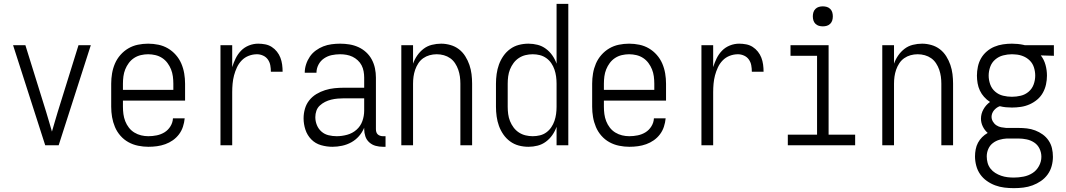

<svg xmlns="http://www.w3.org/2000/svg" viewBox="-20 -755 5540 998"><path d="M215 0 48 -520H112L220 -173Q227 -148 235 -122.5Q243 -97 250 -71Q257 -97 265 -122.5Q273 -148 280 -173L388 -520H452L285 0Z M751 8Q725 8 698 2.5Q671 -3 647.5 -16Q624 -29 606 -49.5Q588 -70 577.5 -95Q567 -120 562.5 -146.5Q558 -173 558 -200V-320Q558 -347 562.5 -373.5Q567 -400 577.5 -424.5Q588 -449 606 -469.5Q624 -490 647 -503.5Q670 -517 696.5 -522.5Q723 -528 750 -528Q777 -528 803.5 -522.5Q830 -517 853 -503.5Q876 -490 894 -469.5Q912 -449 922.5 -424.5Q933 -400 937.5 -373.5Q942 -347 942 -320V-232H619V-200Q619 -181 621.5 -162Q624 -143 631 -125Q638 -107 650 -91.5Q662 -76 678.5 -66Q695 -56 713.5 -51.5Q732 -47 751 -47Q773 -47 795 -51.5Q817 -56 835.5 -67.5Q854 -79 866 -98.5Q878 -118 879 -140H940Q938 -118 931 -96.5Q924 -75 910.5 -57Q897 -39 878.5 -26Q860 -13 839 -5.5Q818 2 796 5Q774 8 751 8ZM619 -288H881V-320Q881 -339 878.5 -358Q876 -377 869 -394.5Q862 -412 850.5 -427.5Q839 -443 823 -453.5Q807 -464 788 -468.5Q769 -473 750 -473Q731 -473 712 -468.5Q693 -464 677 -453.5Q661 -443 649.5 -427.5Q638 -412 631 -394.5Q624 -377 621.5 -358Q619 -339 619 -320Z M1126 0V-520H1187V-406Q1194 -429 1205 -451.5Q1216 -474 1233 -491.5Q1250 -509 1273.5 -518.5Q1297 -528 1322 -528Q1340 -528 1358.5 -524.5Q1377 -521 1392.5 -511Q1408 -501 1419.5 -486.5Q1431 -472 1437.5 -455Q1444 -438 1446.5 -419.5Q1449 -401 1449 -382H1388Q1388 -399 1385 -415.5Q1382 -432 1372.5 -445.5Q1363 -459 1347.5 -466Q1332 -473 1316 -473Q1294 -473 1273 -465Q1252 -457 1236.5 -441Q1221 -425 1211.5 -404.5Q1202 -384 1196.5 -363Q1191 -342 1189 -320Q1187 -298 1187 -276V0Z M1708 8Q1678 8 1648.5 -0.5Q1619 -9 1598 -30.5Q1577 -52 1567.5 -81Q1558 -110 1558 -140Q1558 -165 1565 -189.5Q1572 -214 1587.5 -233.5Q1603 -253 1624.5 -266Q1646 -279 1670 -286.5Q1694 -294 1718.5 -296.5Q1743 -299 1768 -299H1873V-352Q1873 -368 1870 -384.5Q1867 -401 1859.5 -415.5Q1852 -430 1839.5 -441.5Q1827 -453 1812.5 -460Q1798 -467 1781.5 -470Q1765 -473 1748 -473Q1726 -473 1704.5 -468.5Q1683 -464 1664.5 -451.5Q1646 -439 1635.5 -419Q1625 -399 1625 -377H1564Q1564 -399 1571 -420.5Q1578 -442 1590.5 -460.5Q1603 -479 1621.5 -492.5Q1640 -506 1660.5 -514Q1681 -522 1703.5 -525Q1726 -528 1748 -528Q1773 -528 1797 -524Q1821 -520 1843 -510Q1865 -500 1883 -483.5Q1901 -467 1912.5 -445.5Q1924 -424 1929 -400Q1934 -376 1934 -352V-84Q1934 -76 1936 -69Q1938 -62 1943 -57Q1948 -52 1955.5 -49.5Q1963 -47 1970 -47H1984V8H1970Q1951 8 1932.5 3Q1914 -2 1899.5 -15Q1885 -28 1879 -46.5Q1873 -65 1873 -84V-91Q1863 -67 1846 -47.5Q1829 -28 1806.5 -15.5Q1784 -3 1758.5 2.5Q1733 8 1708 8ZM1730 -47Q1757 -47 1784.5 -54.5Q1812 -62 1833 -80.5Q1854 -99 1863.5 -125.5Q1873 -152 1873 -180V-244H1768Q1752 -244 1735 -242.5Q1718 -241 1701.5 -237Q1685 -233 1670 -225.5Q1655 -218 1642.5 -206.5Q1630 -195 1624.5 -179Q1619 -163 1619 -146Q1619 -125 1627 -105Q1635 -85 1651 -71Q1667 -57 1688 -52Q1709 -47 1730 -47Z M2066 0V-520H2127V-424Q2135 -447 2149 -467Q2163 -487 2182 -501.5Q2201 -516 2225 -522Q2249 -528 2273 -528Q2297 -528 2321.5 -521Q2346 -514 2365.5 -499Q2385 -484 2398.5 -462.5Q2412 -441 2420 -417.5Q2428 -394 2431 -369.5Q2434 -345 2434 -320V0H2373V-320Q2373 -339 2370.5 -357Q2368 -375 2362 -392.5Q2356 -410 2345.5 -426Q2335 -442 2320 -452.5Q2305 -463 2287 -468Q2269 -473 2250 -473Q2231 -473 2213 -468Q2195 -463 2180 -452.5Q2165 -442 2154.5 -426Q2144 -410 2138 -392.5Q2132 -375 2129.5 -357Q2127 -339 2127 -320V0Z M2727 8Q2701 8 2676.5 1.5Q2652 -5 2631.5 -20Q2611 -35 2596.5 -56Q2582 -77 2573.5 -100.5Q2565 -124 2561.5 -149.5Q2558 -175 2558 -200V-320Q2558 -345 2561.5 -370.5Q2565 -396 2573.5 -419.5Q2582 -443 2596.5 -464Q2611 -485 2631.5 -500Q2652 -515 2676.5 -521.5Q2701 -528 2727 -528Q2751 -528 2774.5 -522Q2798 -516 2817.5 -501.5Q2837 -487 2851 -467Q2865 -447 2873 -424V-735H2934V0H2873V-96Q2865 -73 2851 -53Q2837 -33 2817.5 -18.5Q2798 -4 2774.5 2Q2751 8 2727 8ZM2749 -47Q2768 -47 2786.5 -51.5Q2805 -56 2820 -67Q2835 -78 2845.5 -93.5Q2856 -109 2862 -126.5Q2868 -144 2870.5 -162.5Q2873 -181 2873 -200V-320Q2873 -339 2870.5 -357.5Q2868 -376 2862 -393.5Q2856 -411 2845.5 -426.5Q2835 -442 2819.5 -453Q2804 -464 2786 -468.5Q2768 -473 2749 -473Q2730 -473 2711.5 -468.5Q2693 -464 2677 -453.5Q2661 -443 2649.5 -427.5Q2638 -412 2631 -394.5Q2624 -377 2621.5 -358Q2619 -339 2619 -320V-200Q2619 -181 2621.5 -162Q2624 -143 2631 -125.5Q2638 -108 2649.5 -92.5Q2661 -77 2677 -66.5Q2693 -56 2711.5 -51.5Q2730 -47 2749 -47Z M3251 8Q3225 8 3198 2.5Q3171 -3 3147.5 -16Q3124 -29 3106 -49.5Q3088 -70 3077.5 -95Q3067 -120 3062.5 -146.5Q3058 -173 3058 -200V-320Q3058 -347 3062.5 -373.5Q3067 -400 3077.5 -424.5Q3088 -449 3106 -469.5Q3124 -490 3147 -503.5Q3170 -517 3196.5 -522.5Q3223 -528 3250 -528Q3277 -528 3303.5 -522.5Q3330 -517 3353 -503.5Q3376 -490 3394 -469.5Q3412 -449 3422.5 -424.5Q3433 -400 3437.5 -373.5Q3442 -347 3442 -320V-232H3119V-200Q3119 -181 3121.5 -162Q3124 -143 3131 -125Q3138 -107 3150 -91.5Q3162 -76 3178.5 -66Q3195 -56 3213.5 -51.5Q3232 -47 3251 -47Q3273 -47 3295 -51.5Q3317 -56 3335.5 -67.5Q3354 -79 3366 -98.5Q3378 -118 3379 -140H3440Q3438 -118 3431 -96.5Q3424 -75 3410.5 -57Q3397 -39 3378.5 -26Q3360 -13 3339 -5.5Q3318 2 3296 5Q3274 8 3251 8ZM3119 -288H3381V-320Q3381 -339 3378.5 -358Q3376 -377 3369 -394.5Q3362 -412 3350.5 -427.5Q3339 -443 3323 -453.5Q3307 -464 3288 -468.5Q3269 -473 3250 -473Q3231 -473 3212 -468.5Q3193 -464 3177 -453.5Q3161 -443 3149.5 -427.5Q3138 -412 3131 -394.5Q3124 -377 3121.5 -358Q3119 -339 3119 -320Z M3626 0V-520H3687V-406Q3694 -429 3705 -451.5Q3716 -474 3733 -491.5Q3750 -509 3773.5 -518.5Q3797 -528 3822 -528Q3840 -528 3858.5 -524.5Q3877 -521 3892.5 -511Q3908 -501 3919.5 -486.5Q3931 -472 3937.5 -455Q3944 -438 3946.5 -419.5Q3949 -401 3949 -382H3888Q3888 -399 3885 -415.5Q3882 -432 3872.5 -445.5Q3863 -459 3847.5 -466Q3832 -473 3816 -473Q3794 -473 3773 -465Q3752 -457 3736.5 -441Q3721 -425 3711.5 -404.5Q3702 -384 3696.5 -363Q3691 -342 3689 -320Q3687 -298 3687 -276V0Z M4075 0V-55H4227V-465H4089V-520H4287V-55H4425V0ZM4257 -618Q4246 -618 4236 -621Q4226 -624 4218.5 -631.5Q4211 -639 4208 -649Q4205 -659 4205 -670Q4205 -681 4208 -691Q4211 -701 4218.5 -708.5Q4226 -716 4236 -719Q4246 -722 4257 -722Q4268 -722 4278 -719Q4288 -716 4295.5 -708.5Q4303 -701 4306 -691Q4309 -681 4309 -670Q4309 -659 4306 -649Q4303 -639 4295.5 -631.5Q4288 -624 4278 -621Q4268 -618 4257 -618Z M4566 0V-520H4627V-424Q4635 -447 4649 -467Q4663 -487 4682 -501.5Q4701 -516 4725 -522Q4749 -528 4773 -528Q4797 -528 4821.5 -521Q4846 -514 4865.5 -499Q4885 -484 4898.5 -462.5Q4912 -441 4920 -417.5Q4928 -394 4931 -369.5Q4934 -345 4934 -320V0H4873V-320Q4873 -339 4870.5 -357Q4868 -375 4862 -392.5Q4856 -410 4845.5 -426Q4835 -442 4820 -452.5Q4805 -463 4787 -468Q4769 -473 4750 -473Q4731 -473 4713 -468Q4695 -463 4680 -452.5Q4665 -442 4654.5 -426Q4644 -410 4638 -392.5Q4632 -375 4629.5 -357Q4627 -339 4627 -320V0Z M5250 223Q5225 223 5200.5 220Q5176 217 5153 208.5Q5130 200 5109.5 185.5Q5089 171 5075 151Q5061 131 5054.5 106.5Q5048 82 5048 58Q5048 40 5051.5 21.5Q5055 3 5063.5 -13Q5072 -29 5085 -42Q5098 -55 5114 -64Q5098 -78 5088.5 -97.5Q5079 -117 5079 -138Q5079 -164 5092 -187Q5105 -210 5126 -225Q5109 -236 5095.5 -251Q5082 -266 5073.5 -284Q5065 -302 5061.5 -322Q5058 -342 5058 -362Q5058 -385 5063 -408.5Q5068 -432 5079.5 -452Q5091 -472 5109 -487.5Q5127 -503 5148.5 -512Q5170 -521 5193.5 -524.5Q5217 -528 5240 -528Q5255 -528 5270 -526.5Q5285 -525 5299 -522L5307 -520H5458V-465L5390 -467Q5407 -445 5414.5 -417.5Q5422 -390 5422 -362Q5422 -339 5417 -316Q5412 -293 5400.5 -272.5Q5389 -252 5371 -237Q5353 -222 5331.5 -212.5Q5310 -203 5286.5 -199.5Q5263 -196 5240 -196Q5224 -196 5208.5 -197.5Q5193 -199 5177 -203Q5168 -200 5160.5 -194.5Q5153 -189 5147 -182Q5141 -175 5137.5 -166Q5134 -157 5134 -148Q5134 -135 5141 -123Q5148 -111 5159.5 -103.5Q5171 -96 5184 -93.5Q5197 -91 5210 -90H5274Q5296 -90 5318 -87.5Q5340 -85 5361 -77Q5382 -69 5400 -56Q5418 -43 5430.5 -24.5Q5443 -6 5448 15.5Q5453 37 5453 60Q5453 84 5446.5 108Q5440 132 5425.5 152Q5411 172 5390.5 186Q5370 200 5347 208.5Q5324 217 5299.5 220Q5275 223 5250 223ZM5240 -252Q5263 -252 5286 -257.5Q5309 -263 5327 -278.5Q5345 -294 5353 -316.5Q5361 -339 5361 -362Q5361 -383 5354.5 -404Q5348 -425 5333 -440Q5318 -455 5298 -463Q5278 -471 5257 -472L5240 -473Q5217 -473 5194 -467Q5171 -461 5153 -445.5Q5135 -430 5127 -407.5Q5119 -385 5119 -362Q5119 -339 5127 -316.5Q5135 -294 5153 -278.5Q5171 -263 5194 -257.5Q5217 -252 5240 -252ZM5250 168Q5275 168 5300.5 163Q5326 158 5347 144.5Q5368 131 5380.5 108Q5393 85 5393 60Q5393 38 5383.5 18Q5374 -2 5356 -14Q5338 -26 5316.5 -30.5Q5295 -35 5274 -35H5213Q5194 -34 5175 -28.5Q5156 -23 5140.5 -11Q5125 1 5117 19.5Q5109 38 5109 58Q5109 75 5113.5 91.5Q5118 108 5128.5 121.5Q5139 135 5153.5 144Q5168 153 5184 158.5Q5200 164 5216.5 166Q5233 168 5250 168Z"/></svg>

Font: Iosevka SS18 Light
Style: Regular
Weight: 300
Monospace: yes
Designer: Belleve Invis
Foundry: Belleve Invis
Version: Version 25.1.1; ttfautohint (v1.8.4)